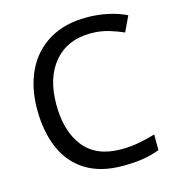

<svg xmlns="http://www.w3.org/2000/svg" viewBox="-109 -818 849 922"><g transform="rotate(-15 316.0 -357.0)"><path d="M403 -645Q288 -645 222 -568Q156 -491 156 -357Q156 -224 217.5 -146.5Q279 -69 402 -69Q449 -69 491 -77Q533 -85 573 -97V-19Q533 -4 490.5 3Q448 10 389 10Q280 10 207 -35Q134 -80 97.5 -163Q61 -246 61 -358Q61 -466 100.5 -548.5Q140 -631 217 -677.5Q294 -724 404 -724Q459 -724 510 -713Q561 -702 601 -682L565 -606Q532 -621 491.5 -633Q451 -645 403 -645Z"/></g></svg>

Font: Noto Sans Lisu
Style: Regular
Weight: 400
Designer: Monotype Design Team. David Williams.
Foundry: Monotype Imaging Inc.
Version: Version 2.102